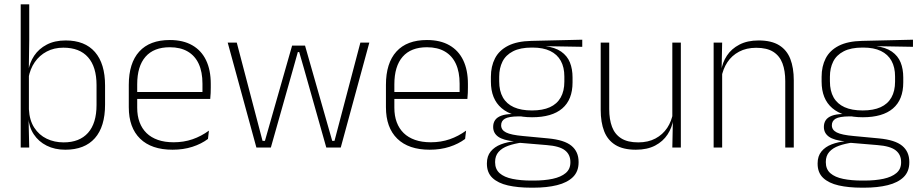

<svg xmlns="http://www.w3.org/2000/svg" viewBox="-20 -684 4268 890"><path d="M282.5 10Q234 10 196.5 -8.8Q159 -27.5 136.5 -61.5Q114 -95.5 111 -141H98L114 -177.5Q116.5 -126.5 138.8 -92.2Q161 -58 196.5 -41Q232 -24 275 -24Q348.5 -24 388 -68.2Q427.5 -112.5 427.5 -197.5V-289.5Q427.5 -374 388.2 -418.5Q349 -463 273.5 -463Q230.5 -463 196.8 -445.2Q163 -427.5 141.2 -396Q119.5 -364.5 112 -322.5L99.5 -354H111Q117 -393.5 138.5 -425.8Q160 -458 196.8 -477.2Q233.5 -496.5 284.5 -496.5Q373.5 -496.5 420.2 -442.8Q467 -389 467 -287.5V-199Q467 -97 419.8 -43.5Q372.5 10 282.5 10ZM76 0V-664H115.5V-497.5L113.5 -358.5L114 -347V-140L112.5 -126.5L115.5 0Z M780 10Q682 10 629.5 -41.2Q577 -92.5 577 -187V-290.5Q577 -391.5 625.5 -445Q674 -498.5 767 -498.5Q829 -498.5 871.2 -474.2Q913.5 -450 935.2 -404.8Q957 -359.5 957 -295.5V-278Q957 -265.5 956.5 -252.8Q956 -240 954.5 -225.5H918Q918.5 -245.5 918.5 -263.2Q918.5 -281 918.5 -296Q918.5 -350.5 901.2 -388Q884 -425.5 850.2 -445.2Q816.5 -465 767 -465Q693 -465 654.5 -421Q616 -377 616 -293V-245V-239V-184.5Q616 -147 627 -117.5Q638 -88 659.2 -67.2Q680.5 -46.5 712 -35.5Q743.5 -24.5 785 -24.5Q832 -24.5 872.5 -38.5Q913 -52.5 948.5 -78.5L944 -40Q913.5 -17 871.8 -3.5Q830 10 780 10ZM597 -225.5V-257.5H944.5V-225.5Z M1168.5 0 1035.5 -486.5H1077.5L1197 -31H1208L1334 -472.5H1394L1520 -31H1530.5L1650.5 -486.5H1692L1559.5 0H1492.5L1388.5 -368L1367 -442.5H1360.5L1339.5 -367.5L1235.5 0Z M1972 10Q1874 10 1821.5 -41.2Q1769 -92.5 1769 -187V-290.5Q1769 -391.5 1817.5 -445Q1866 -498.5 1959 -498.5Q2021 -498.5 2063.2 -474.2Q2105.5 -450 2127.2 -404.8Q2149 -359.5 2149 -295.5V-278Q2149 -265.5 2148.5 -252.8Q2148 -240 2146.5 -225.5H2110Q2110.5 -245.5 2110.5 -263.2Q2110.5 -281 2110.5 -296Q2110.5 -350.5 2093.2 -388Q2076 -425.5 2042.2 -445.2Q2008.5 -465 1959 -465Q1885 -465 1846.5 -421Q1808 -377 1808 -293V-245V-239V-184.5Q1808 -147 1819 -117.5Q1830 -88 1851.2 -67.2Q1872.5 -46.5 1904 -35.5Q1935.5 -24.5 1977 -24.5Q2024 -24.5 2064.5 -38.5Q2105 -52.5 2140.5 -78.5L2136 -40Q2105.5 -17 2063.8 -3.5Q2022 10 1972 10ZM1789 -225.5V-257.5H2136.5V-225.5Z M2446.5 -140.5Q2354.5 -140.5 2305 -182.8Q2255.5 -225 2255.5 -306V-328Q2255.5 -376.5 2274.5 -413.5Q2293.5 -450.5 2335 -471.8Q2376.5 -493 2443 -494.5L2679 -500V-467L2505.5 -470V-470.5Q2553 -464.5 2581.2 -444.8Q2609.5 -425 2621.8 -394.5Q2634 -364 2634 -325V-302Q2634 -222 2586.2 -181.2Q2538.5 -140.5 2446.5 -140.5ZM2443.5 153H2453Q2504 153 2542.2 144.8Q2580.5 136.5 2602.2 118.2Q2624 100 2624 69V67Q2624 32.5 2598.8 12.8Q2573.5 -7 2514 -11.5L2383 -22.5L2401.5 -23.5Q2364 -18.5 2335.5 -8.2Q2307 2 2291 20.2Q2275 38.5 2275 66.5V68Q2275 100.5 2296.2 119Q2317.5 137.5 2355.5 145.2Q2393.5 153 2443.5 153ZM2442 186Q2380.5 186 2334.5 175.5Q2288.5 165 2262.8 140.8Q2237 116.5 2237 75V73Q2237 39.5 2254.8 18Q2272.5 -3.5 2302 -14.8Q2331.5 -26 2366.5 -29.5L2365.5 -28.5Q2313 -33.5 2289.5 -50.2Q2266 -67 2266 -95.5V-96Q2266 -114 2274.8 -127Q2283.5 -140 2303 -147.5Q2322.5 -155 2353.5 -155.5V-163L2421.5 -144L2383 -144.5Q2338 -144 2320.5 -133.8Q2303 -123.5 2303 -103.5V-103Q2303 -81.5 2325.8 -70Q2348.5 -58.5 2404.5 -53.5L2521 -42.5Q2596 -35.5 2629 -8.2Q2662 19 2662 66.5V69Q2662 111 2635.8 136.8Q2609.5 162.5 2562.5 174.2Q2515.5 186 2452.5 186ZM2446 -172Q2495.5 -172 2528.8 -187Q2562 -202 2579 -232Q2596 -262 2596 -305.5V-329.5Q2596 -372 2579.5 -402Q2563 -432 2530.2 -447.8Q2497.5 -463.5 2449 -463.5H2445Q2391.5 -463.5 2358 -446.2Q2324.5 -429 2309.2 -398.5Q2294 -368 2294 -328.5V-307Q2294 -262.5 2311 -232.5Q2328 -202.5 2361.8 -187.2Q2395.5 -172 2446 -172Z M2804 -486.5V-178.5Q2804 -130.5 2817 -96Q2830 -61.5 2859.5 -42.8Q2889 -24 2938.5 -24Q2984.5 -24 3018.2 -42Q3052 -60 3072.8 -91.2Q3093.5 -122.5 3100 -162.5L3111 -130.5H3101Q3095.5 -93 3074.5 -60.8Q3053.5 -28.5 3016.8 -9.2Q2980 10 2927.5 10Q2868.5 10 2832.5 -12.2Q2796.5 -34.5 2780.5 -75.8Q2764.5 -117 2764.5 -175V-486.5ZM3136 -486.5V0H3096.5L3099 -123.5L3096.5 -125.5V-486.5Z M3620 0V-308Q3620 -356 3607 -390.5Q3594 -425 3564.5 -443.8Q3535 -462.5 3485.5 -462.5Q3440 -462.5 3406 -444.5Q3372 -426.5 3351.5 -395.2Q3331 -364 3324 -324L3313 -356H3323Q3328.5 -394 3349.5 -426Q3370.5 -458 3407.5 -477.2Q3444.5 -496.5 3496.5 -496.5Q3556 -496.5 3591.8 -474.2Q3627.5 -452 3643.5 -410.8Q3659.5 -369.5 3659.5 -311.5V0ZM3288 0V-486.5H3327.5L3325 -362.5L3327.5 -361V0Z M3979.5 -140.5Q3887.5 -140.5 3838 -182.8Q3788.5 -225 3788.5 -306V-328Q3788.5 -376.5 3807.5 -413.5Q3826.5 -450.5 3868 -471.8Q3909.5 -493 3976 -494.5L4212 -500V-467L4038.5 -470V-470.5Q4086 -464.5 4114.2 -444.8Q4142.5 -425 4154.8 -394.5Q4167 -364 4167 -325V-302Q4167 -222 4119.2 -181.2Q4071.5 -140.5 3979.5 -140.5ZM3976.5 153H3986Q4037 153 4075.2 144.8Q4113.5 136.5 4135.2 118.2Q4157 100 4157 69V67Q4157 32.5 4131.8 12.8Q4106.5 -7 4047 -11.5L3916 -22.5L3934.5 -23.5Q3897 -18.5 3868.5 -8.2Q3840 2 3824 20.2Q3808 38.5 3808 66.5V68Q3808 100.5 3829.2 119Q3850.5 137.5 3888.5 145.2Q3926.5 153 3976.5 153ZM3975 186Q3913.5 186 3867.5 175.5Q3821.5 165 3795.8 140.8Q3770 116.5 3770 75V73Q3770 39.5 3787.8 18Q3805.5 -3.5 3835 -14.8Q3864.5 -26 3899.5 -29.5L3898.5 -28.5Q3846 -33.5 3822.5 -50.2Q3799 -67 3799 -95.5V-96Q3799 -114 3807.8 -127Q3816.5 -140 3836 -147.5Q3855.5 -155 3886.5 -155.5V-163L3954.5 -144L3916 -144.5Q3871 -144 3853.5 -133.8Q3836 -123.5 3836 -103.5V-103Q3836 -81.5 3858.8 -70Q3881.5 -58.5 3937.5 -53.5L4054 -42.5Q4129 -35.5 4162 -8.2Q4195 19 4195 66.5V69Q4195 111 4168.8 136.8Q4142.5 162.5 4095.5 174.2Q4048.5 186 3985.5 186ZM3979 -172Q4028.5 -172 4061.8 -187Q4095 -202 4112 -232Q4129 -262 4129 -305.5V-329.5Q4129 -372 4112.5 -402Q4096 -432 4063.2 -447.8Q4030.5 -463.5 3982 -463.5H3978Q3924.5 -463.5 3891 -446.2Q3857.5 -429 3842.2 -398.5Q3827 -368 3827 -328.5V-307Q3827 -262.5 3844 -232.5Q3861 -202.5 3894.8 -187.2Q3928.5 -172 3979 -172Z"/></svg>

Font: Anek Odia Medium ExtraLight
Style: Regular
Weight: 250
Version: Version 1.003